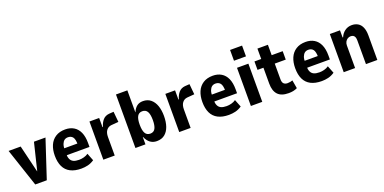

<svg xmlns="http://www.w3.org/2000/svg" viewBox="-16 -1553 4760 2377"><g transform="rotate(-20 2364.0 -364.5)"><path d="M163 0 -5 -503H154L240 -146H242L329 -503H481L315 0Z M769 11Q683 11 625.5 -19Q568 -49 540 -107.5Q512 -166 512 -251Q512 -329 537.5 -388Q563 -447 615 -480.5Q667 -514 743 -514Q807 -514 854.5 -485.5Q902 -457 927.5 -400.5Q953 -344 953 -260V-207H632V-298H839L827 -280Q827 -355 805 -383Q783 -411 742 -411Q714 -411 694.5 -396.5Q675 -382 663.5 -352Q652 -322 652 -271V-228Q652 -183 665 -155Q678 -127 705.5 -114Q733 -101 779 -101Q810 -101 842.5 -109.5Q875 -118 900 -136L939 -37Q897 -9 855 1Q813 11 769 11Z M1060 0V-503H1188V-382H1194Q1209 -436 1239.5 -470.5Q1270 -505 1321 -510L1382 -514L1395 -376L1298 -368Q1259 -364 1234.5 -332.5Q1210 -301 1210 -244V0Z M1763 11Q1714 11 1678 -15Q1642 -41 1618 -96H1615V0H1483V-705H1633V-417H1635Q1655 -464 1686.5 -489Q1718 -514 1767 -514Q1828 -514 1869 -480Q1910 -446 1930.5 -387.5Q1951 -329 1951 -252Q1951 -174 1930.5 -115Q1910 -56 1868.5 -22.5Q1827 11 1763 11ZM1718 -104Q1764 -104 1784 -141.5Q1804 -179 1804 -252Q1804 -326 1783.5 -362.5Q1763 -399 1717 -399Q1672 -399 1651.5 -362.5Q1631 -326 1631 -252Q1631 -179 1651.5 -141.5Q1672 -104 1718 -104Z M2060 0V-503H2188V-382H2194Q2209 -436 2239.5 -470.5Q2270 -505 2321 -510L2382 -514L2395 -376L2298 -368Q2259 -364 2234.5 -332.5Q2210 -301 2210 -244V0Z M2713 11Q2627 11 2569.5 -19Q2512 -49 2484 -107.5Q2456 -166 2456 -251Q2456 -329 2481.5 -388Q2507 -447 2559 -480.5Q2611 -514 2687 -514Q2751 -514 2798.5 -485.5Q2846 -457 2871.5 -400.5Q2897 -344 2897 -260V-207H2576V-298H2783L2771 -280Q2771 -355 2749 -383Q2727 -411 2686 -411Q2658 -411 2638.5 -396.5Q2619 -382 2607.5 -352Q2596 -322 2596 -271V-228Q2596 -183 2609 -155Q2622 -127 2649.5 -114Q2677 -101 2723 -101Q2754 -101 2786.5 -109.5Q2819 -118 2844 -136L2883 -37Q2841 -9 2799 1Q2757 11 2713 11Z M2999 -598V-740H3157V-598ZM3004 0V-503H3154V0Z M3500 11Q3403 11 3357.5 -38Q3312 -87 3312 -182V-392H3234V-503H3323V-640H3461V-503H3606V-392H3461V-185Q3461 -144 3479 -127Q3497 -110 3529 -110Q3547 -110 3565 -113.5Q3583 -117 3595 -122L3614 -13Q3588 0 3560 5.5Q3532 11 3500 11Z M3936 11Q3850 11 3792.5 -19Q3735 -49 3707 -107.5Q3679 -166 3679 -251Q3679 -329 3704.5 -388Q3730 -447 3782 -480.5Q3834 -514 3910 -514Q3974 -514 4021.5 -485.5Q4069 -457 4094.5 -400.5Q4120 -344 4120 -260V-207H3799V-298H4006L3994 -280Q3994 -355 3972 -383Q3950 -411 3909 -411Q3881 -411 3861.5 -396.5Q3842 -382 3830.5 -352Q3819 -322 3819 -271V-228Q3819 -183 3832 -155Q3845 -127 3872.5 -114Q3900 -101 3946 -101Q3977 -101 4009.5 -109.5Q4042 -118 4067 -136L4106 -37Q4064 -9 4022 1Q3980 11 3936 11Z M4227 0V-503H4361V-409H4368Q4387 -456 4426.5 -485Q4466 -514 4518 -514Q4564 -514 4598.5 -493.5Q4633 -473 4651.5 -430.5Q4670 -388 4670 -323V0H4520V-312Q4520 -339 4513 -356Q4506 -373 4492 -381Q4478 -389 4458 -389Q4437 -389 4418.5 -377.5Q4400 -366 4388.5 -345.5Q4377 -325 4377 -297V0Z"/></g></svg>

Font: Nunito Sans 7pt Condensed ExtraBold
Style: Regular
Weight: 800
Width: 3
Designer: Vernon Adams
Foundry: Vernon Adams
Version: Version 3.101;gftools[0.9.27]